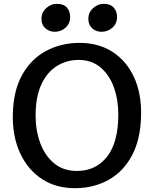

<svg xmlns="http://www.w3.org/2000/svg" viewBox="-20 -975 804 1003"><path d="M379 8Q275.5 10 200 -39.2Q124.5 -88.5 84.5 -176.2Q44.5 -264 47 -377Q49.5 -501.5 96.2 -584.5Q143 -667.5 220.8 -709Q298.5 -750.5 394 -751Q493 -751.5 566.5 -704.8Q640 -658 679.8 -572.5Q719.5 -487 717 -372Q714.5 -247.5 670 -163.8Q625.5 -80 550 -37Q474.5 6 379 8ZM382 -82Q481 -82 539.5 -156.8Q598 -231.5 598 -377Q598 -454 574.8 -518.8Q551.5 -583.5 505.2 -622.8Q459 -662 390 -662Q329.5 -662 278.5 -631Q227.5 -600 196.8 -535.5Q166 -471 166 -370Q166 -293.5 190.2 -227.8Q214.5 -162 262.5 -122Q310.5 -82 382 -82ZM266 -809Q237.5 -809 217 -827.2Q196.5 -845.5 196.5 -876.5Q196.5 -910 221.2 -932.5Q246 -955 277 -955Q312.5 -955 329.5 -935.5Q346.5 -916 346.5 -886.5Q346.5 -852 322.5 -830.5Q298.5 -809 266 -809ZM510.5 -809Q481.5 -809 461.5 -827.2Q441.5 -845.5 441.5 -876.5Q441.5 -910 466.2 -932.5Q491 -955 521 -955Q556.5 -955 574 -935.5Q591.5 -916 591.5 -886.5Q591.5 -852 567.2 -830.5Q543 -809 510.5 -809Z"/></svg>

Font: Koeln Type Sans
Style: Regular
Weight: 400
Designer: Eben Sorkin
Foundry: Eben Sorkin
Version: Version 2.001